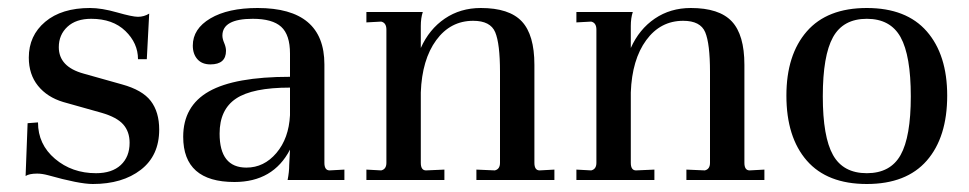

<svg xmlns="http://www.w3.org/2000/svg" viewBox="-20 -450 2423 480"><path d="M44 -10 49 -142 75 -144Q75 -89 117.5 -53Q160 -17 220 -17Q260 -17 282 -37.5Q304 -58 304 -93Q304 -121 288 -139Q272 -157 234 -168L138 -195Q98 -207 75 -235.5Q52 -264 52 -306Q52 -361 93 -395.5Q134 -430 205 -430Q234 -430 272.5 -419Q311 -408 325 -408Q340 -408 353 -416L347 -302H325Q325 -342 293.5 -372.5Q262 -403 208 -403Q170 -403 148.5 -383Q127 -363 127 -332Q127 -283 189 -266L285 -239Q336 -225 357 -197.5Q378 -170 378 -126Q378 -61 332 -25.5Q286 10 212 10Q178 10 100 -12Q85 -16 73 -16Q53 -16 44 -10Z M804 -24 841 -26V0H699Q703 -20 703 -37L705 -76Q663 5 566 5Q438 5 438 -108Q438 -185 502.5 -221.5Q567 -258 705 -258V-316Q705 -363 683 -383Q661 -403 612 -403Q536 -403 536 -361Q536 -353 540.5 -342.5Q545 -332 545 -323Q545 -289 506 -289Q485 -289 473.5 -302Q462 -315 462 -336Q462 -378 506 -404Q550 -430 624 -430Q791 -430 791 -289V-43Q791 -24 804 -24ZM596 -31Q640 -31 671 -67.5Q702 -104 705 -162V-231Q611 -231 570 -203.5Q529 -176 529 -116Q529 -31 596 -31Z M1329 -24 1366 -26V0H1171V-26L1217 -24Q1230 -27 1230 -43V-270Q1230 -341 1218 -369.5Q1206 -398 1163 -398Q1106 -398 1070.5 -349.5Q1035 -301 1032 -219V-43Q1032 -24 1045 -24L1091 -26V0H896V-26L933 -24Q946 -27 946 -43V-376Q946 -393 933 -396L896 -394V-420H1037Q1032 -405 1032 -385V-330Q1053 -377 1092 -403.5Q1131 -430 1182 -430Q1253 -430 1284.5 -396.5Q1316 -363 1316 -288V-43Q1316 -24 1329 -24Z M1854 -24 1891 -26V0H1696V-26L1742 -24Q1755 -27 1755 -43V-270Q1755 -341 1743 -369.5Q1731 -398 1688 -398Q1631 -398 1595.5 -349.5Q1560 -301 1557 -219V-43Q1557 -24 1570 -24L1616 -26V0H1421V-26L1458 -24Q1471 -27 1471 -43V-376Q1471 -393 1458 -396L1421 -394V-420H1562Q1557 -405 1557 -385V-330Q1578 -377 1617 -403.5Q1656 -430 1707 -430Q1778 -430 1809.5 -396.5Q1841 -363 1841 -288V-43Q1841 -24 1854 -24Z M1946 -211Q1946 -313 1997 -371.5Q2048 -430 2147 -430Q2246 -430 2297 -371.5Q2348 -313 2348 -211Q2348 -107 2297 -48.5Q2246 10 2147 10Q2048 10 1997 -48.5Q1946 -107 1946 -211ZM2037 -209Q2037 -108 2062.5 -62.5Q2088 -17 2147 -17Q2206 -17 2231.5 -62.5Q2257 -108 2257 -209Q2257 -311 2231.5 -357Q2206 -403 2147 -403Q2088 -403 2062.5 -357Q2037 -311 2037 -209Z"/></svg>

Font: Unna
Style: Regular
Weight: 400
Designer: Jorge de Buen U.
Foundry: Omnibus-Type
Version: Version 2.006;PS 002.006;hotconv 1.0.70;makeotf.lib2.5.58329